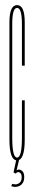

<svg xmlns="http://www.w3.org/2000/svg" viewBox="-20 -626 139 753"><path d="M47 3Q17 3 17 -79.2Q17 -161.5 17 -300.5Q17 -471.5 17 -538.8Q17 -606 47 -606Q77 -606 77 -538.8Q77 -471.5 77 -368.5H66Q66 -468.5 66 -531.8Q66 -595 47 -595Q28 -595 28 -531.8Q28 -468.5 28 -300.5Q28 -164.5 28 -86.2Q28 -8 47 -8Q66 -8 66 -86.2Q66 -164.5 66 -232.5H77Q77 -161.5 77 -79.2Q77 3 47 3ZM40 107Q34 107 29.8 105.8Q25.5 104.5 24 104L28 95Q29.5 95.5 33 96.2Q36.5 97 41 97Q49.5 97 57.2 90.5Q65 84 65 69Q65 58.5 60.8 53.8Q56.5 49 52 49Q49 49 46.2 50.5Q43.5 52 42 55L43 45Q44.5 42 47.5 40.5Q50.5 39 54 39Q61.5 39 68.2 45.8Q75 52.5 75 69Q75 79.5 71.8 86.8Q68.5 94 63.2 98.5Q58 103 51.8 105Q45.5 107 40 107ZM42 55 33 50 44 0H55Z"/></svg>

Font: Anybody UltraCondensed Thin
Style: Regular
Weight: 100
Width: 1
Designer: Tyler Finck
Foundry: Etcetera Type Company
Version: Version 1.110